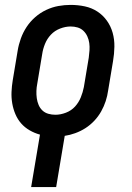

<svg xmlns="http://www.w3.org/2000/svg" viewBox="-20 -548 540 783"><path d="M107 215 143 1Q121 -5 101 -16.5Q81 -28 66.5 -44.5Q52 -61 43 -82Q34 -103 30 -126Q26 -149 27 -173Q28 -197 32 -221L52 -341Q56 -366 65 -391Q74 -416 88.5 -438Q103 -460 123.5 -478Q144 -496 168.5 -507.5Q193 -519 218 -523.5Q243 -528 268 -528Q298 -528 326 -522Q354 -516 377 -501Q400 -486 416 -463.5Q432 -441 439.5 -414Q447 -387 446.5 -357.5Q446 -328 441 -299L421 -179Q418 -157 411 -135.5Q404 -114 392.5 -93.5Q381 -73 364.5 -55.5Q348 -38 328.5 -25.5Q309 -13 287 -5Q265 3 244 6L209 215ZM206 -80Q227 -80 249 -88.5Q271 -97 286 -113.5Q301 -130 309.5 -151Q318 -172 322 -193L342 -313Q344 -328 345 -343Q346 -358 344 -372.5Q342 -387 336 -400Q330 -413 320 -422.5Q310 -432 296.5 -436Q283 -440 268 -440Q247 -440 225 -431.5Q203 -423 187.5 -406.5Q172 -390 163.5 -369Q155 -348 152 -327L132 -207Q129 -192 128.5 -177Q128 -162 130 -147.5Q132 -133 137.5 -120Q143 -107 153 -97.5Q163 -88 177 -84Q191 -80 206 -80Z"/></svg>

Font: Iosevka Curly Semibold
Style: Italic
Weight: 600
Italic angle: -9°
Monospace: yes
Designer: Belleve Invis
Foundry: Belleve Invis
Version: Version 22.1.2; ttfautohint (v1.8.4)